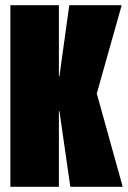

<svg xmlns="http://www.w3.org/2000/svg" viewBox="-20 -720 493 740"><path d="M20 0V-700H207V-426H209L247 -700H449L353 -359.5L453 0H251L209 -292H207V0Z"/></svg>

Font: Trispace Condensed ExtraBold
Style: Regular
Weight: 800
Width: 3
Designer: Tyler Finck
Foundry: Etcetera Type Company
Version: Version 1.210; ttfautohint (v1.8.3)